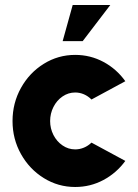

<svg xmlns="http://www.w3.org/2000/svg" viewBox="-20 -733 550 766"><path d="M480 -91Q444.5 -42.5 392.5 -14.8Q340.5 13 280 13Q212 13 154.8 -22.5Q97.5 -58 63.8 -118.2Q30 -178.5 30 -250Q30 -322 63.8 -382.5Q97.5 -443 154.8 -478.5Q212 -514 280 -514Q340.5 -514 392.8 -486Q445 -458 480 -409L345 -336Q331.5 -349.5 314.8 -356.8Q298 -364 280 -364Q252.5 -364 229.5 -348.2Q206.5 -332.5 193.2 -306.2Q180 -280 180 -250Q180 -220.5 193.2 -194.5Q206.5 -168.5 229.5 -152.8Q252.5 -137 280 -137Q298 -137 314.8 -144Q331.5 -151 345 -164ZM270 -713H420L310 -569H230Z"/></svg>

Font: Urbanist
Style: Regular
Weight: 400
Designer: Corey Hu
Foundry: Corey Hu
Version: Version 1.2; befe77262ef67d88f1d94aa3d2e49ef1327b4483